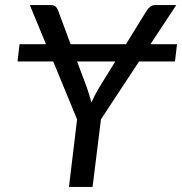

<svg xmlns="http://www.w3.org/2000/svg" viewBox="-20 -736 717 756"><path d="M161 -562 97.5 -716H180Q192.5 -716 199 -710Q205.5 -704 209 -694L258 -562H476L557.5 -694Q562.5 -702.5 571 -709.2Q579.5 -716 591.5 -716H674L572.5 -562H677L669 -494H527.5L377.5 -266L344.5 0H251.5L283.5 -266L189.5 -494H49L57 -562ZM339.5 -332Q346 -346.5 353.8 -361.2Q361.5 -376 371.5 -393L434 -494H283.5L321.5 -393Q327 -376 331.8 -361.2Q336.5 -346.5 339.5 -332Z"/></svg>

Font: Lato
Style: Italic
Weight: 400
Italic angle: -7°
Designer: Lukasz Dziedzic
Foundry: tyPoland Lukasz Dziedzic
Version: Version 2.007; 2014-02-27